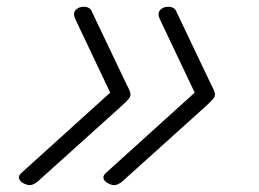

<svg xmlns="http://www.w3.org/2000/svg" viewBox="-20 -534 765 568"><path d="M56 11Q47 8 41.5 2.5Q36 -3 36 -9.5Q36 -16 44 -23L306 -260L203 -477Q195 -494 203.5 -504Q212 -514 228 -514Q237 -514 243.5 -510Q250 -506 253 -497L355 -283Q361 -272 363.5 -265.5Q366 -259 366 -254Q366 -247 359 -239.5Q352 -232 338 -219L97 -2Q87 8 76.5 12Q66 16 56 11ZM306 11Q297 8 291.5 2.5Q286 -3 286 -9.5Q286 -16 294 -23L556 -260L453 -477Q445 -494 453.5 -504Q462 -514 478 -514Q487 -514 493.5 -510Q500 -506 503 -497L605 -283Q611 -272 613.5 -265.5Q616 -259 616 -254Q616 -247 609 -239.5Q602 -232 588 -219L347 -2Q337 8 326.5 12Q316 16 306 11Z"/></svg>

Font: Playwrite CU ExtraLight
Style: Regular
Weight: 250
Designer: Veronika Burian, José Scaglione
Foundry: TypeTogether
Version: Version 1.002